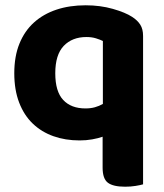

<svg xmlns="http://www.w3.org/2000/svg" viewBox="-20 -516 619 726"><path d="M521 181Q511 184 492.5 187Q474 190 453 190Q408 190 388 175Q368 160 368 118V1Q351 7 328.5 11Q306 15 281 15Q227 15 182 -1Q137 -17 104 -48.5Q71 -80 52.5 -128Q34 -176 34 -239Q34 -303 53.5 -351Q73 -399 108.5 -431Q144 -463 193.5 -479.5Q243 -496 304 -496Q359 -496 406.5 -482.5Q454 -469 480 -452Q500 -439 510.5 -422.5Q521 -406 521 -380ZM303 -106Q323 -106 339 -110.5Q355 -115 369 -123V-361Q359 -366 343 -371Q327 -376 307 -376Q253 -376 221 -342.5Q189 -309 189 -239Q189 -170 219 -138Q249 -106 303 -106Z"/></svg>

Font: Baloo Da 2
Style: Bold
Weight: 700
Designer: Noopur Datye, Sulekha Rajkumar and Ek Type
Foundry: Ek Type
Version: Version 1.640;hotconv 1.0.111;makeotfexe 2.5.65597; ttfautoh